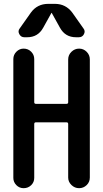

<svg xmlns="http://www.w3.org/2000/svg" viewBox="-20 -985 540 1005"><path d="M267.6 -964.8Q324.2 -964.8 358.4 -918.9L417 -835.9Q427.7 -822.3 419.4 -806.2Q411.1 -790 392.6 -790H377.9Q321.3 -790 293.9 -839.8L251 -917Q251 -918 250 -918Q249 -918 249 -917L206.1 -839.8Q178.7 -790 122.1 -790H107.4Q89.8 -790 81.1 -806.2Q72.3 -822.3 83 -835.9L141.6 -918.9Q174.8 -964.8 232.4 -964.8ZM103.5 0Q81.1 0 65.4 -16.1Q49.8 -32.2 49.8 -53.7V-675.8Q49.8 -698.2 65.9 -714.4Q82 -730.5 103.5 -730.5Q127 -730.5 143.1 -714.4Q159.2 -698.2 159.2 -675.8V-450.2Q159.2 -441.4 168 -441.4H328.1Q336.9 -441.4 336.9 -450.2V-673.8Q336.9 -697.3 354 -713.9Q371.1 -730.5 394 -730.5Q417 -730.5 433.6 -713.9Q450.2 -697.3 450.2 -673.8V-55.7Q450.2 -32.2 433.6 -16.1Q417 0 394 0Q371.1 0 354 -16.6Q336.9 -33.2 336.9 -55.7V-335.9Q336.9 -344.7 328.1 -344.7H168Q159.2 -344.7 159.2 -335.9V-53.7Q159.2 -31.2 143.1 -15.6Q127 0 103.5 0Z"/></svg>

Font: Rounded Mgen+ 1m medium
Style: Regular
Weight: 500
Designer: [Source Han Sans]
Ryoko NISHIZUKA  (kana & ideographs); Paul D. Hunt (Latin, Greek & Cyrillic); Wenlong ZHANG  (bopomofo
Version: Version 1.059.20150602